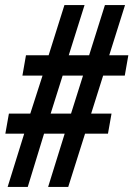

<svg xmlns="http://www.w3.org/2000/svg" viewBox="-20 -734 524 754"><path d="M10 0 75 -209H1L15 -288H99L147 -437H68L82 -517H171L233 -714H312L250 -517H330L392 -714H471L409 -517H484L470 -437H385L338 -288H418L404 -209H314L248 0H169L234 -209H153L89 0ZM179 -288H259L306 -437H226Z"/></svg>

Font: Noto Sans ExtraCondensed SemiBold
Style: Italic
Weight: 600
Width: 2
Italic angle: -12°
Designer: Monotype Design Team
Foundry: Monotype Imaging Inc.
Version: Version 2.013; ttfautohint (v1.8.4.7-5d5b)